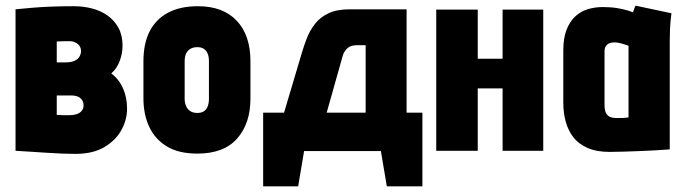

<svg xmlns="http://www.w3.org/2000/svg" viewBox="-20 -534 2434 680"><path d="M374 -274Q394 -291 404 -318Q414 -345 414 -372Q414 -409 399.5 -435.5Q385 -462 361 -479Q337 -496 306 -504Q275 -512 241 -512Q197 -512 159.5 -510.5Q122 -509 94 -506.5Q66 -504 50.5 -502.5Q35 -501 35 -501V0Q35 0 50.5 1Q66 2 91 3.5Q116 5 144.5 7Q173 9 200 10Q227 11 247 11Q309 11 349.5 -13Q390 -37 410 -73.5Q430 -110 430 -149Q430 -189 415.5 -221.5Q401 -254 374 -274ZM229 -388Q236 -388 242.5 -385.5Q249 -383 255 -378.5Q261 -374 264 -367.5Q267 -361 267 -353Q267 -344 262 -334.5Q257 -325 245 -319Q233 -313 211 -313H181V-387Q187 -387 193 -387.5Q199 -388 205.5 -388Q212 -388 218 -388Q224 -388 229 -388ZM226 -126Q222 -126 217 -126Q212 -126 206 -126Q200 -126 193.5 -126.5Q187 -127 181 -127V-196H232Q241 -196 249.5 -194Q258 -192 263.5 -187.5Q269 -183 272.5 -176.5Q276 -170 276 -161Q276 -149 269 -141Q262 -133 251 -129.5Q240 -126 226 -126Z M867 -185V-317Q867 -409 818.5 -460.5Q770 -512 681 -512Q618 -512 575 -489Q532 -466 510 -423Q488 -380 488 -317V-185Q488 -130 508 -86Q528 -42 570 -16Q612 10 679 10Q773 10 820 -43.5Q867 -97 867 -185ZM720 -317V-184Q720 -170 716 -158.5Q712 -147 703 -140.5Q694 -134 679 -134Q663 -134 653 -141Q643 -148 638.5 -159.5Q634 -171 634 -184V-317Q634 -334 639.5 -345Q645 -356 655 -361.5Q665 -367 679 -367Q693 -367 702 -361Q711 -355 715.5 -344Q720 -333 720 -317Z M1420 -135V-501H1218Q1173 -501 1143.5 -487Q1114 -473 1096 -450Q1078 -427 1067.5 -400.5Q1057 -374 1050 -350L986 -135H912V126H1036L1057 1H1329L1350 126H1476V-135ZM1137 -135 1192 -330Q1195 -343 1200.5 -351.5Q1206 -360 1212.5 -365Q1219 -370 1227.5 -372Q1236 -374 1246 -374H1275V-135Z M1760 -326H1672V-500H1525V0H1672V-221H1760V0H1904V-500H1760Z M2358 -487 2231 -514Q2227 -506 2224.5 -498Q2222 -490 2222 -490Q2216 -493 2201 -497.5Q2186 -502 2164.5 -505.5Q2143 -509 2115 -509Q2087 -509 2062 -501.5Q2037 -494 2017.5 -476Q1998 -458 1986.5 -428.5Q1975 -399 1975 -355V-170Q1975 -135 1983.5 -103.5Q1992 -72 2010.5 -48Q2029 -24 2061 -10Q2093 4 2139 4Q2162 4 2190 3Q2218 2 2247 1Q2276 0 2299.5 -1.5Q2323 -3 2337.5 -4Q2352 -5 2352 -5V-390Q2352 -407 2353 -431.5Q2354 -456 2358 -487ZM2121 -163V-351Q2121 -363 2125 -369.5Q2129 -376 2134.5 -379Q2140 -382 2146.5 -383Q2153 -384 2157 -384Q2162 -384 2168 -383Q2174 -382 2181 -380Q2188 -378 2194.5 -376Q2201 -374 2206 -372V-118Q2200 -118 2194.5 -117Q2189 -116 2184 -116Q2179 -116 2173.5 -116Q2168 -116 2163 -116Q2150 -116 2140.5 -120Q2131 -124 2126 -134Q2121 -144 2121 -163Z"/></svg>

Font: Advent Pro ExtraBold
Style: Regular
Weight: 800
Designer: VivaRado, Andreas Kalpakidis
Foundry: VivaRado, Andreas Kalpakidis
Version: Version 3.000